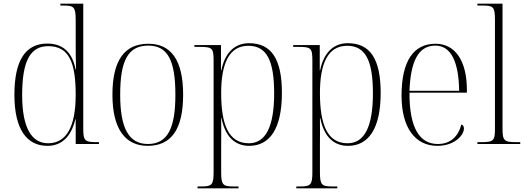

<svg xmlns="http://www.w3.org/2000/svg" viewBox="-20 -780 2846 1040"><path d="M237 10C314 10 366 -40 388 -134H390V0H516V-10H503C440 -10 431 -18 431 -82V-760H307V-750H322C380 -750 390 -743 390 -671V-549C390 -518 390 -454 392 -403H390C371 -498 320 -544 236 -544C120 -544 58 -456 58 -267C58 -78 126 10 237 10ZM242 -4C154 -3 100 -83 100 -265C100 -450 144 -530 241 -530C354 -530 390 -442 390 -266C390 -96 341 -5 242 -4Z M780 10C906 10 972 -77 972 -267C972 -455 906 -543 784 -543C654 -543 589 -453 589 -267C589 -78 661 10 780 10ZM781 0C677 0 631 -87 631 -267C631 -451 673 -533 783 -533C888 -533 930 -454 930 -267C930 -91 891 0 781 0Z M1050 240H1272V230H1247C1187 230 1178 222 1178 152V7C1178 -51 1179 -104 1178 -140H1180C1199 -43 1250 10 1330 10C1440 10 1507 -81 1507 -277C1507 -462 1449 -546 1329 -546C1247 -546 1197 -489 1179 -399H1177V-536H1033V-526H1062C1130 -526 1137 -519 1137 -452V152C1137 222 1128 230 1068 230H1050ZM1328 -4C1218 -4 1178 -105 1178 -276C1178 -436 1221 -532 1325 -532C1425 -532 1465 -452 1465 -274C1465 -96 1420 -4 1328 -4Z M1585 240H1807V230H1782C1722 230 1713 222 1713 152V7C1713 -51 1714 -104 1713 -140H1715C1734 -43 1785 10 1865 10C1975 10 2042 -81 2042 -277C2042 -462 1984 -546 1864 -546C1782 -546 1732 -489 1714 -399H1712V-536H1568V-526H1597C1665 -526 1672 -519 1672 -452V152C1672 222 1663 230 1603 230H1585ZM1863 -4C1753 -4 1713 -105 1713 -276C1713 -436 1756 -532 1860 -532C1960 -532 2000 -452 2000 -274C2000 -96 1955 -4 1863 -4Z M2349 10C2444 10 2493 -49 2493 -84C2493 -95 2488 -103 2479 -106C2462 -40 2420 0 2351 0C2255 0 2197 -84 2198 -278H2509V-293C2509 -450 2446 -543 2339 -543C2221 -543 2155 -451 2155 -262C2155 -88 2229 10 2349 10ZM2467 -288H2198C2204 -444 2244 -533 2338 -533C2425 -533 2465 -441 2467 -288Z M2566 0H2798V-10H2780C2710 -10 2702 -17 2702 -85V-760H2566V-750H2593C2651 -750 2661 -744 2661 -673V-84C2661 -17 2654 -10 2584 -10H2566Z"/></svg>

Font: Noto Serif Display SemiCondensed ExtraLight
Style: Regular
Weight: 200
Width: 4
Designer: Monotype Design Team
Foundry: Monotype Imaging Inc.
Version: Version 2.009